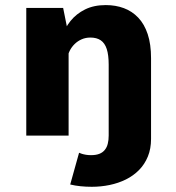

<svg xmlns="http://www.w3.org/2000/svg" viewBox="-20 -531 690 752"><path d="M339.6 200.6Q316.6 200.6 295.4 198.4Q274.1 196.3 255 191.6L289.7 67.3Q293.6 69.2 300.5 71.4Q307.4 73.6 316.8 75.2Q326.2 76.7 336.6 76.7Q355.9 76.7 369.1 71.5Q382.3 66.3 390.4 56.2Q398.6 46.2 402.1 32Q405.7 17.9 405.7 0L571.6 -24.3V13.1Q571.6 51.6 559.1 82.1Q546.6 112.6 524.5 135Q502.4 157.3 473.1 171.9Q443.7 186.4 409.6 193.5Q375.4 200.6 339.6 200.6ZM82.9 0V-500H227.3L248.7 -393.4V0ZM405.7 0V-277.6Q405.7 -315.6 398.1 -339Q390.4 -362.4 374.6 -373.1Q358.7 -383.9 334.1 -383.9Q315.4 -383.9 299.8 -377Q284.1 -370.2 272.2 -358.4Q260.2 -346.6 253 -332Q245.8 -317.3 243.9 -302L211.4 -320Q211.4 -353.4 222.5 -387Q233.6 -420.7 256.2 -448.9Q278.9 -477.1 313.3 -494.1Q347.6 -511.1 394.2 -511.1Q432.9 -511.1 465.1 -499.1Q497.4 -487.1 521.4 -461.9Q545.4 -436.7 558.5 -397.3Q571.6 -357.9 571.6 -303.1V0Z"/></svg>

Font: Trispace Thin
Style: Regular
Weight: 100
Designer: Tyler Finck
Foundry: Etcetera Type Company
Version: Version 1.210